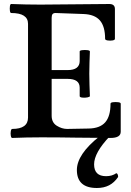

<svg xmlns="http://www.w3.org/2000/svg" viewBox="-20 -686 653 959"><path d="M41 3Q36 3 34 -8Q32 -19 34 -30.5Q36 -42 41 -42Q120 -42 120 -99V-567Q120 -621 36 -621Q31 -621 29.5 -632Q28 -643 29.5 -654.5Q31 -666 36 -666Q110 -663 182 -663Q268 -663 354.5 -664.5Q441 -666 526 -666Q554 -666 554 -641V-492Q554 -486 542 -484Q530 -482 517.5 -484Q505 -486 505 -492Q505 -554 479 -584Q453 -614 397 -616L258 -621Q247 -621 242.5 -615.5Q238 -610 238 -597V-336H318Q348 -336 363 -347.5Q378 -359 378 -381V-429Q378 -434 391 -435.5Q404 -437 416.5 -435.5Q429 -434 429 -429Q428 -401 427 -373.5Q426 -346 426 -318Q426 -290 427 -262Q428 -234 429 -206Q429 -202 416.5 -199.5Q404 -197 391 -198.5Q378 -200 378 -206V-248Q378 -270 363 -281Q348 -292 318 -292H238V-108Q238 -74 263.5 -58Q289 -42 315 -42L423 -44Q479 -45 505.5 -75Q532 -105 532 -168Q532 -174 544.5 -175.5Q557 -177 570 -175.5Q583 -174 583 -168V-28Q583 3 532 3Q446 3 359 1.5Q272 0 186 0Q113 0 41 3ZM464 253Q414 253 389 230.5Q364 208 364 163Q364 85 477 -5H528Q450 77 450 135Q450 194 510 194Q540 194 561 179Q570 182 570 198Q551 226 525 239.5Q499 253 464 253Z"/></svg>

Font: Junicode VF
Style: Regular
Weight: 400
Designer: Peter S. Baker
Version: Version 2.213